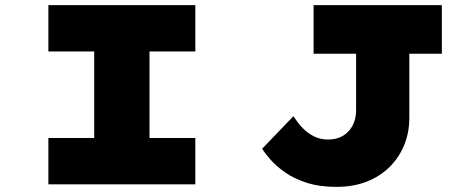

<svg xmlns="http://www.w3.org/2000/svg" viewBox="-20 -720 1826 750"><path d="M169 0V-181H348V-519H169V-700H743V-519H564V-181H743V0ZM1294 10Q1228 10 1178.5 -6Q1129 -22 1094.5 -46Q1060 -70 1037.5 -95.5Q1015 -121 1004 -139L1126 -266Q1133 -256 1144 -241Q1155 -226 1171.5 -211Q1188 -196 1210.5 -185.5Q1233 -175 1262 -175Q1296 -175 1320.5 -190Q1345 -205 1358 -231Q1371 -257 1371 -288V-510H1205V-700H1706V-510H1579V-261Q1579 -202 1558.5 -152.5Q1538 -103 1500.5 -66.5Q1463 -30 1411 -10Q1359 10 1294 10Z"/></svg>

Font: Lexend Tera Black
Style: Regular
Weight: 900
Version: Version 1.007